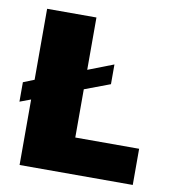

<svg xmlns="http://www.w3.org/2000/svg" viewBox="-69 -630 611 690"><g transform="rotate(10 236.5 -285.0)"><path d="M461 -132V0H48V-239L8 -224V-295L48 -311V-570H228V-379L321 -415V-343L228 -308V-132Z"/></g></svg>

Font: Lalezar
Style: Regular
Weight: 400
Designer: Borna Izadpanah
Foundry: Borna Izadpanah
Version: Version 1.003